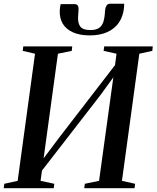

<svg xmlns="http://www.w3.org/2000/svg" viewBox="-28 -986 821 1006"><path d="M-8.5 0 -5.5 -23 64.5 -38.5 155.5 -704.5 91 -719.5 94 -743H350.5L348 -719.5L275.5 -704.5L194.5 -112.5L173.5 -120.5L283.5 -267L603 -681.5L569.5 -605.5L582.5 -704.5L515 -719.5L518 -743H772.5L770 -719.5L702 -704.5L611 -38.5L680 -23L677 0H413.5L416.5 -23L491 -38.5L570.5 -614.5L593.5 -619L498.5 -488L161.5 -53L198 -136L184.5 -38.5L256.5 -23L253.5 0ZM361 -964.5Q375.5 -964.5 380 -956.2Q384.5 -948 383.5 -932.5Q383.5 -924 382.2 -914.8Q381 -905.5 381 -898Q379.5 -864 393.2 -846.2Q407 -828.5 445 -828.5Q474.5 -828.5 490.5 -839.2Q506.5 -850 513.5 -871.5Q520.5 -893 522 -925Q523.5 -946 529.8 -956.2Q536 -966.5 549.5 -966.5H622.5Q622.5 -961.5 622.5 -956.5Q622.5 -951.5 621.5 -944Q617 -900 595 -867.8Q573 -835.5 534.5 -818Q496 -800.5 443 -800.5Q391 -800.5 355 -816.2Q319 -832 301.2 -861.2Q283.5 -890.5 285 -931.5Q285.5 -941.5 286.8 -949.2Q288 -957 290 -964.5Z"/></svg>

Font: Merriweather 120pt Medium
Style: Italic
Weight: 500
Italic angle: -7.8°
Version: Version 2.101